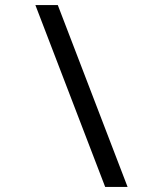

<svg xmlns="http://www.w3.org/2000/svg" viewBox="-20 -734 640 754"><path d="M393 0 119 -714H207L481 0Z"/></svg>

Font: Noto Sans Mono UI
Style: Regular
Weight: 400
Monospace: yes
Designer: Monotype Design team
Foundry: Monotype Imaging Inc.
Version: Version 1.000